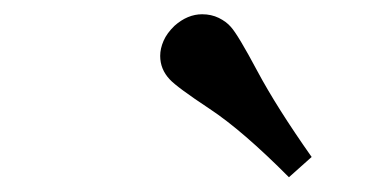

<svg xmlns="http://www.w3.org/2000/svg" viewBox="-20 -787 540 268"><path d="M383.3 -539.6Q318.8 -604.5 272.7 -635Q226.6 -665.5 216.8 -676.3Q203.6 -690.4 203.6 -709Q203.6 -719.2 208.3 -730Q212.9 -740.7 223.6 -751Q241.7 -767.1 262.2 -767.1Q274.9 -767.1 285.4 -762Q295.9 -756.8 302.2 -749.5Q312 -738.8 339.1 -688Q366.2 -637.2 415 -567.9Z"/></svg>

Font: Gelasio Medium
Style: Italic
Weight: 500
Italic angle: -8.5°
Designer: Eben Sorkin
Foundry: Eben Sorkin
Version: Version 1.008